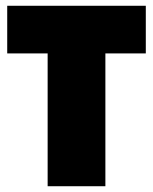

<svg xmlns="http://www.w3.org/2000/svg" viewBox="-20 -645 530 665"><path d="M345 -460V0H145V-460H5V-625H485V-460Z"/></svg>

Font: Changa ExtraLight ExtraBold
Style: Regular
Weight: 800
Version: Version 3.002; ttfautohint (v1.8.2)